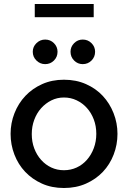

<svg xmlns="http://www.w3.org/2000/svg" viewBox="-20 -931 641 961"><path d="M300 10Q239 10 190 -12Q141 -34 106 -71Q71 -108 52 -157.5Q33 -207 33 -261Q33 -315 52.5 -364.5Q72 -414 107 -451Q142 -488 191 -510Q240 -532 300 -532Q361 -532 410.5 -510Q460 -488 494.5 -451Q529 -414 548.5 -364.5Q568 -315 568 -261Q568 -207 549 -157.5Q530 -108 495 -71Q460 -34 410.5 -12Q361 10 300 10ZM139 -260Q139 -221 151.5 -188Q164 -155 186 -130.5Q208 -106 237 -92.5Q266 -79 300 -79Q334 -79 363.5 -92.5Q393 -106 415 -131Q437 -156 449.5 -189.5Q462 -223 462 -261Q462 -300 449.5 -333Q437 -366 415 -390.5Q393 -415 363.5 -429Q334 -443 300 -443Q266 -443 237 -428.5Q208 -414 186 -389.5Q164 -365 151.5 -331.5Q139 -298 139 -260ZM144 -672Q144 -697 162.5 -715Q181 -733 206 -733Q232 -733 250 -715Q268 -697 268 -672Q268 -646 250 -628Q232 -610 206 -610Q181 -610 162.5 -628Q144 -646 144 -672ZM333 -672Q333 -697 351 -715Q369 -733 394 -733Q420 -733 438 -715Q456 -697 456 -672Q456 -646 438 -628Q420 -610 394 -610Q369 -610 351 -628Q333 -646 333 -672ZM154 -845V-911H449V-845Z"/></svg>

Font: Rising Sun Medium
Style: Regular
Weight: 500
Designer: Matt McInerney, Pablo Impallari, Rodrigo Fuenzalida (Raleway font), Stephen Hutchings (Greek), Cristiano Sobral (main ch
Foundry: The Rising Sun Project Authors
Version: Version 4.327; ttfautohint (v1.8.4.7-5d5b-dirty)